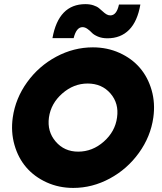

<svg xmlns="http://www.w3.org/2000/svg" viewBox="-20 -900 785 933"><path d="M42 -329.1Q55.2 -421.9 111.8 -500.5Q168.5 -579.1 253.4 -624.5Q338.4 -669.9 431.2 -669.9Q501 -669.9 560.5 -643.1Q620.1 -616.2 659.4 -570.6Q698.7 -524.9 716.8 -461.9Q734.9 -398.9 725.1 -329.1Q711.9 -235.8 655 -157Q598.1 -78.1 513.4 -32.5Q428.7 13.2 335.9 13.2Q266.1 13.2 206.5 -13.9Q147 -41 107.7 -86.7Q68.4 -132.3 50.3 -195.8Q32.2 -259.3 42 -329.1ZM217.8 -329.1Q208.5 -261.2 250.5 -212.2Q292.5 -163.1 359.9 -163.1Q429.2 -163.1 484.4 -211.9Q539.6 -260.7 548.8 -329.1Q558.6 -397.5 516.8 -445.8Q475.1 -494.1 405.8 -494.1Q337.9 -494.1 282.7 -445.8Q227.5 -397.5 217.8 -329.1ZM234.9 -714.8Q264.6 -879.9 395 -879.9Q416.5 -879.9 433.6 -874.3Q450.7 -868.7 460.7 -860.6Q470.7 -852.5 479.2 -844.5Q487.8 -836.4 496.8 -830.8Q505.9 -825.2 516.1 -825.2Q546.9 -825.2 558.1 -877.9H662.1Q647.9 -795.9 607.2 -754.9Q566.4 -713.9 502 -713.9Q475.6 -713.9 455.6 -722.4Q435.5 -731 426.3 -741Q417 -751 405 -759.5Q393.1 -768.1 380.9 -768.1Q351.1 -768.1 337.9 -714.8Z"/></svg>

Font: Human Sans Black
Style: Italic
Weight: 800
Italic angle: -8°
Designer: Tim Radville
Foundry: Continuum
Version: Version 1.000;FEAKit 1.0